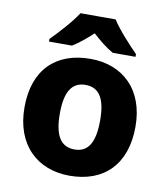

<svg xmlns="http://www.w3.org/2000/svg" viewBox="-86 -838 802 920"><g transform="rotate(10 315.0 -378.0)"><path d="M402 -766H231C202 -720 143 -656 106 -619V-606H218C253 -628 280 -651 315 -683C350 -651 381 -626 416 -606H527V-619C492 -654 431 -720 402 -766ZM585 -276C585 -458 473 -559 317 -559C148 -559 45 -458 45 -276C45 -93 157 10 314 10C482 10 585 -93 585 -276ZM217 -276C217 -377 246 -432 315 -432C385 -432 413 -377 413 -276C413 -174 385 -118 316 -118C245 -118 217 -174 217 -276Z"/></g></svg>

Font: Noto Sans Lao UI ExtBd
Style: Regular
Weight: 800
Designer: Monotype Design Team
Foundry: Monotype Imaging Inc.
Version: Version 2.000